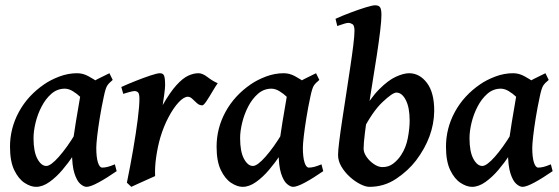

<svg xmlns="http://www.w3.org/2000/svg" viewBox="-20 -703 2158 741"><path d="M430.2 -42.5Q392.1 -16.1 360.6 1Q329.1 18.1 314 18.1Q303.2 18.1 290 6.8Q276.9 -4.4 267.3 -33.9Q257.8 -63.5 257.8 -118.2Q257.8 -131.3 262.2 -162.8Q266.6 -194.3 272.7 -231.7Q278.8 -269 284.4 -300.8Q290 -332.5 292 -345.7Q294.9 -359.4 314 -372.8Q333 -386.2 357.7 -398.4Q382.3 -410.6 402.3 -420.4L415 -394.5Q399.9 -382.3 393.6 -372.1Q387.2 -361.8 380.9 -331.5Q371.6 -288.6 365 -247.8Q358.4 -207 355 -176.5Q351.6 -146 351.6 -132.8Q351.6 -96.2 357.9 -76.2Q364.3 -56.2 374.5 -56.2Q383.8 -56.2 394.8 -58.8Q405.8 -61.5 423.3 -68.8ZM387.7 -371.6Q375 -362.8 365 -344.7Q355 -326.7 346.7 -311.8Q338.4 -296.9 330.6 -296.9Q324.7 -296.9 314.2 -306.4Q303.7 -315.9 290 -328.9Q276.4 -341.8 260.7 -351.3Q245.1 -360.8 229.5 -360.8Q200.2 -360.4 178 -340.8Q155.8 -321.3 140.4 -291.5Q125 -261.7 117.2 -229.2Q109.4 -196.8 109.4 -169.9Q109.4 -117.7 124.3 -90.1Q139.2 -62.5 158.7 -62.5Q175.8 -62.5 207.3 -98.1Q238.8 -133.8 271.5 -188L262.2 -102.5Q244.6 -75.2 220.9 -47.4Q197.3 -19.5 170.9 -0.7Q144.5 18.1 119.1 18.1Q98.1 18.1 74.7 2.7Q51.3 -12.7 34.9 -46.6Q18.6 -80.6 18.6 -136.7Q18.6 -208 53 -271.2Q87.4 -334.5 150.9 -377.9Q174.8 -394.5 208.7 -407.5Q242.7 -420.4 277.8 -420.4Q300.3 -420.4 321.5 -408.7Q342.8 -397 359.9 -385Q377 -373 387.7 -371.6Z M820.3 -381.8Q813 -372.1 801 -351.6Q789.1 -331.1 777.6 -313.7Q766.1 -296.4 760.7 -296.4Q749.5 -296.4 740.2 -304.7Q731 -313 722.4 -321.3Q713.9 -329.6 705.1 -329.6Q689.5 -329.6 669.4 -308.1Q649.4 -286.6 630.4 -250.7Q611.3 -214.8 598.6 -171.9Q588.9 -138.2 583 -98.6Q577.1 -59.1 578.6 -23.4Q569.8 -19.5 550.8 -11Q531.7 -2.4 512.9 6.1Q494.1 14.6 486.8 18.1L469.7 2Q482.9 -62 493.9 -126Q504.9 -189.9 511.5 -241.9Q518.1 -293.9 518.1 -321.3Q518.1 -341.8 512.5 -346.7Q506.8 -351.6 499.5 -351.6Q493.2 -351.6 478 -347.4Q462.9 -343.3 455.6 -340.8L448.2 -367.2Q473.6 -378.9 504.6 -391.1Q535.6 -403.3 561.3 -411.9Q586.9 -420.4 597.2 -420.4Q609.4 -420.4 613.3 -410.9Q617.2 -401.4 617.2 -373.5Q617.2 -364.3 614 -339.1Q610.8 -314 607.9 -297.4Q636.7 -347.7 660.9 -374.3Q685.1 -400.9 705.8 -410.6Q726.6 -420.4 746.1 -420.4Q761.7 -420.4 781.2 -405.3Q800.8 -390.1 820.3 -381.8Z M1227.5 -42.5Q1189.5 -16.1 1158 1Q1126.5 18.1 1111.3 18.1Q1100.6 18.1 1087.4 6.8Q1074.2 -4.4 1064.7 -33.9Q1055.2 -63.5 1055.2 -118.2Q1055.2 -131.3 1059.6 -162.8Q1064 -194.3 1070.1 -231.7Q1076.2 -269 1081.8 -300.8Q1087.4 -332.5 1089.4 -345.7Q1092.3 -359.4 1111.3 -372.8Q1130.4 -386.2 1155 -398.4Q1179.7 -410.6 1199.7 -420.4L1212.4 -394.5Q1197.3 -382.3 1190.9 -372.1Q1184.6 -361.8 1178.2 -331.5Q1168.9 -288.6 1162.4 -247.8Q1155.8 -207 1152.3 -176.5Q1148.9 -146 1148.9 -132.8Q1148.9 -96.2 1155.3 -76.2Q1161.6 -56.2 1171.9 -56.2Q1181.2 -56.2 1192.1 -58.8Q1203.1 -61.5 1220.7 -68.8ZM1185.1 -371.6Q1172.4 -362.8 1162.4 -344.7Q1152.3 -326.7 1144 -311.8Q1135.7 -296.9 1127.9 -296.9Q1122.1 -296.9 1111.6 -306.4Q1101.1 -315.9 1087.4 -328.9Q1073.7 -341.8 1058.1 -351.3Q1042.5 -360.8 1026.9 -360.8Q997.6 -360.4 975.3 -340.8Q953.1 -321.3 937.7 -291.5Q922.4 -261.7 914.6 -229.2Q906.7 -196.8 906.7 -169.9Q906.7 -117.7 921.6 -90.1Q936.5 -62.5 956.1 -62.5Q973.1 -62.5 1004.6 -98.1Q1036.1 -133.8 1068.8 -188L1059.6 -102.5Q1042 -75.2 1018.3 -47.4Q994.6 -19.5 968.3 -0.7Q941.9 18.1 916.5 18.1Q895.5 18.1 872.1 2.7Q848.6 -12.7 832.3 -46.6Q815.9 -80.6 815.9 -136.7Q815.9 -208 850.3 -271.2Q884.8 -334.5 948.2 -377.9Q972.2 -394.5 1006.1 -407.5Q1040 -420.4 1075.2 -420.4Q1097.7 -420.4 1118.9 -408.7Q1140.1 -397 1157.2 -385Q1174.3 -373 1185.1 -371.6Z M1655.8 -273.9Q1654.3 -174.8 1585.9 -84Q1555.2 -43.9 1508.8 -12.9Q1462.4 18.1 1405.8 18.1Q1391.1 18.1 1370.6 7.8Q1350.1 -2.4 1330.6 -20Q1311 -37.6 1297.9 -59.6Q1284.7 -81.5 1284.7 -105Q1284.7 -120.6 1289.1 -156.5Q1293.5 -192.4 1300.8 -240.5Q1308.1 -288.6 1316.2 -340.8Q1324.2 -393.1 1331.5 -441.9Q1338.9 -490.7 1343.5 -528.3Q1348.1 -565.9 1348.1 -584.5Q1348.1 -605 1340.1 -609.9Q1332 -614.7 1324.2 -614.7Q1318.8 -614.7 1308.8 -611.6Q1298.8 -608.4 1290.3 -605.5Q1281.7 -602.5 1281.7 -602.5L1274.9 -630.4Q1301.3 -642.6 1333.3 -654.5Q1365.2 -666.5 1391.6 -674.6Q1418 -682.6 1427.7 -682.6Q1441.9 -682.6 1447 -674.6Q1452.1 -666.5 1452.1 -645.5Q1452.1 -624.5 1447.3 -584Q1442.4 -543.5 1434.6 -491.9Q1426.8 -440.4 1417.7 -385.5Q1408.7 -330.6 1400.9 -279.5Q1393.1 -228.5 1388.2 -189Q1383.3 -149.4 1383.3 -129.4Q1383.3 -113.8 1394.8 -97.4Q1406.2 -81.1 1422.9 -69.8Q1439.5 -58.6 1454.6 -58.1Q1479.5 -57.6 1497.8 -71.8Q1516.1 -85.9 1528.3 -105Q1546.9 -133.3 1554 -170.4Q1561 -207.5 1561 -237.8Q1561 -288.1 1546.1 -316.9Q1531.2 -345.7 1509.8 -345.7Q1495.1 -345.7 1456.3 -309.1Q1417.5 -272.5 1379.4 -197.8L1372.1 -258.3Q1408.2 -323.2 1443.4 -358.4Q1478.5 -393.6 1508.3 -407Q1538.1 -420.4 1558.6 -420.4Q1599.6 -420.4 1627.9 -382.8Q1656.2 -345.2 1655.8 -273.9Z M2112.8 -42.5Q2074.7 -16.1 2043.2 1Q2011.7 18.1 1996.6 18.1Q1985.8 18.1 1972.7 6.8Q1959.5 -4.4 1950 -33.9Q1940.4 -63.5 1940.4 -118.2Q1940.4 -131.3 1944.8 -162.8Q1949.2 -194.3 1955.3 -231.7Q1961.4 -269 1967 -300.8Q1972.7 -332.5 1974.6 -345.7Q1977.5 -359.4 1996.6 -372.8Q2015.6 -386.2 2040.3 -398.4Q2064.9 -410.6 2085 -420.4L2097.7 -394.5Q2082.5 -382.3 2076.2 -372.1Q2069.8 -361.8 2063.5 -331.5Q2054.2 -288.6 2047.6 -247.8Q2041 -207 2037.6 -176.5Q2034.2 -146 2034.2 -132.8Q2034.2 -96.2 2040.5 -76.2Q2046.9 -56.2 2057.1 -56.2Q2066.4 -56.2 2077.4 -58.8Q2088.4 -61.5 2106 -68.8ZM2070.3 -371.6Q2057.6 -362.8 2047.6 -344.7Q2037.6 -326.7 2029.3 -311.8Q2021 -296.9 2013.2 -296.9Q2007.3 -296.9 1996.8 -306.4Q1986.3 -315.9 1972.7 -328.9Q1959 -341.8 1943.4 -351.3Q1927.7 -360.8 1912.1 -360.8Q1882.8 -360.4 1860.6 -340.8Q1838.4 -321.3 1823 -291.5Q1807.6 -261.7 1799.8 -229.2Q1792 -196.8 1792 -169.9Q1792 -117.7 1806.9 -90.1Q1821.8 -62.5 1841.3 -62.5Q1858.4 -62.5 1889.9 -98.1Q1921.4 -133.8 1954.1 -188L1944.8 -102.5Q1927.2 -75.2 1903.6 -47.4Q1879.9 -19.5 1853.5 -0.7Q1827.1 18.1 1801.8 18.1Q1780.8 18.1 1757.3 2.7Q1733.9 -12.7 1717.5 -46.6Q1701.2 -80.6 1701.2 -136.7Q1701.2 -208 1735.6 -271.2Q1770 -334.5 1833.5 -377.9Q1857.4 -394.5 1891.4 -407.5Q1925.3 -420.4 1960.4 -420.4Q1982.9 -420.4 2004.2 -408.7Q2025.4 -397 2042.5 -385Q2059.6 -373 2070.3 -371.6Z"/></svg>

Font: Dai Banna SIL Medium
Style: Italic
Weight: 500
Italic angle: -11°
Designer: Victor Gaultney
Foundry: SIL International
Version: Version 4.000